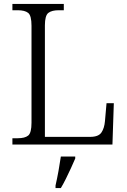

<svg xmlns="http://www.w3.org/2000/svg" viewBox="-20 -734 645 975"><path d="M43 0V-32H70Q106 -32 123 -45.5Q140 -59 140 -111V-603Q140 -655 123 -668.5Q106 -682 70 -682H43V-714H304V-682H278Q243 -682 225.5 -668.5Q208 -655 208 -605V-39H438Q480 -39 495 -61Q510 -83 513 -119L521 -210H558L551 0ZM262 208Q270 173 277 134.5Q284 96 289 61H362V71Q353 92 340.5 119.5Q328 147 314.5 174Q301 201 289 221H262Z"/></svg>

Font: Noto Serif Myanmar Light
Style: Regular
Weight: 300
Designer: Ben Mitchell and the Monotype Design Team
Foundry: Monotype Imaging Inc.
Version: Version 2.106; ttfautohint (v1.8.4.7-5d5b)